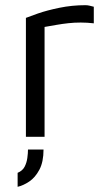

<svg xmlns="http://www.w3.org/2000/svg" viewBox="-20 -528 417 741"><path d="M80 0V-459Q92 -464 126.5 -476Q161 -488 209.5 -498Q258 -508 310 -508Q318 -508 326 -506Q334 -504 342 -502V-438Q316 -441 291.5 -441Q267 -441 244 -438.5Q221 -436 198 -432Q175 -428 152 -424V0ZM48 193V139Q67 131 75 115.5Q83 100 85.5 81.5Q88 63 88 49H148Q148 97 132 127Q116 157 93 172.5Q70 188 48 193Z"/></svg>

Font: Maven Pro
Style: Regular
Weight: 400
Designer: Joe Prince
Foundry: Joe Prince
Version: Version 2.103